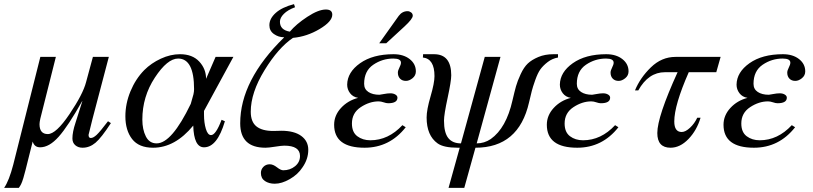

<svg xmlns="http://www.w3.org/2000/svg" viewBox="-53 -703 3931 928"><path d="M469 -117 483 -108Q437 -37 408.5 -13Q380 11 346 11Q325 11 311 -1Q297 -13 297 -34Q297 -65 312 -110L345 -214H344Q276 -93 230.5 -42Q185 9 141 9Q113 9 105 -19Q96 17 85.5 58.5Q75 100 70.5 118.5Q66 137 60 157Q54 177 49 187Q44 197 38 205H-33Q-9 170 11 93L142 -428H217L142 -130Q138 -112 138 -103Q138 -55 178 -55Q218 -55 283 -151.5Q348 -248 363 -306L396 -428H473L394 -128Q375 -52 375 -51Q375 -36 386 -36Q398 -36 414.5 -51.5Q431 -67 469 -117Z M1075 -428 933 -167V-149Q933 -110 942 -80Q951 -50 967 -50Q990 -50 1018 -124L1034 -117Q997 9 933 9Q884 9 881 -96Q793 11 687 11Q618 11 585.5 -31Q553 -73 553 -141Q553 -202 577.5 -261.5Q602 -321 644 -364Q678 -398 724.5 -419.5Q771 -441 817 -441Q877 -441 910 -405.5Q943 -370 943 -322L989 -428ZM885 -272Q885 -420 808 -420Q756 -420 695.5 -328Q635 -236 635 -125Q635 -77 652 -43.5Q669 -10 704 -10Q777 -10 869 -201Q870 -207 874.5 -220.5Q879 -234 882 -247Q885 -260 885 -272Z M1368 -683 1373 -668Q1338 -655 1319 -636Q1300 -617 1300 -598Q1300 -558 1348 -550Q1378 -586 1432 -621.5Q1486 -657 1522 -657Q1553 -657 1553 -632Q1553 -599 1491.5 -562.5Q1430 -526 1363 -520Q1292 -472 1225.5 -363.5Q1159 -255 1159 -163Q1159 -114 1186.5 -92Q1214 -70 1268 -70Q1275 -70 1289 -70.5Q1303 -71 1306 -71Q1369 -71 1403 -46Q1437 -21 1437 21Q1437 66 1409 106Q1387 140 1348 162.5Q1309 185 1275 185Q1247 185 1227.5 172Q1208 159 1208 133Q1208 116 1220 103.5Q1232 91 1251 91Q1267 91 1285.5 105.5Q1304 120 1316 120Q1349 120 1373 100.5Q1397 81 1397 51Q1397 1 1321 1Q1308 1 1276.5 6Q1245 11 1230 11Q1108 11 1108 -107Q1108 -315 1320 -522L1319 -523Q1293 -523 1271 -538.5Q1249 -554 1249 -581Q1249 -613 1279.5 -640.5Q1310 -668 1368 -683Z M1780 -494 1874 -626Q1891 -649 1917 -649Q1926 -649 1934 -643Q1942 -637 1942 -627Q1942 -612 1902 -575L1814 -494ZM1892 -98 1908 -88Q1830 11 1709 11Q1562 11 1562 -100Q1562 -145 1595 -181Q1628 -217 1678 -230Q1653 -234 1639 -252.5Q1625 -271 1625 -294Q1626 -354 1687.5 -397.5Q1749 -441 1849 -441Q1897 -441 1927 -417.5Q1957 -394 1957 -358Q1957 -338 1941 -325Q1925 -312 1909 -312Q1891 -312 1880.5 -323Q1870 -334 1870 -352Q1870 -362 1877.5 -376.5Q1885 -391 1885 -400Q1885 -420 1848 -420Q1795 -420 1751 -390Q1707 -360 1707 -298Q1707 -272 1727.5 -258.5Q1748 -245 1781 -245Q1784 -245 1802 -248.5Q1820 -252 1834 -252Q1848 -252 1858 -246Q1868 -240 1868 -231Q1868 -204 1823 -204Q1814 -204 1801 -208.5Q1788 -213 1777 -213Q1733 -213 1690.5 -185Q1648 -157 1648 -106Q1648 -64 1674 -44.5Q1700 -25 1737 -25Q1824 -25 1892 -98Z M2644 -441V-425Q2616 -420 2594 -403Q2572 -386 2559 -368Q2546 -350 2534 -316Q2522 -282 2517.5 -264Q2513 -246 2504 -208Q2454 11 2245 11L2191 205H2115L2169 11H2160Q2091 11 2062 -10Q2009 -48 2009 -135Q2009 -172 2028 -237Q2047 -302 2047 -335Q2047 -419 1991 -425L1992 -441H2045Q2128 -441 2128 -339Q2128 -311 2110.5 -230Q2093 -149 2093 -120Q2093 -62 2113.5 -36Q2134 -10 2175 -10L2290 -428H2366L2251 -10Q2288 -10 2319 -31Q2394 -84 2424 -218Q2434 -261 2441 -286Q2448 -311 2463.5 -344.5Q2479 -378 2498 -396Q2517 -414 2549 -427.5Q2581 -441 2622 -441Z M2920 -98 2936 -88Q2858 11 2737 11Q2590 11 2590 -100Q2590 -145 2623 -181Q2656 -217 2706 -230Q2681 -234 2667 -252.5Q2653 -271 2653 -294Q2654 -354 2715.5 -397.5Q2777 -441 2877 -441Q2925 -441 2955 -417.5Q2985 -394 2985 -358Q2985 -338 2969 -325Q2953 -312 2937 -312Q2919 -312 2908.5 -323Q2898 -334 2898 -352Q2898 -362 2905.5 -376.5Q2913 -391 2913 -400Q2913 -420 2876 -420Q2823 -420 2779 -390Q2735 -360 2735 -298Q2735 -272 2755.5 -258.5Q2776 -245 2809 -245Q2812 -245 2830 -248.5Q2848 -252 2862 -252Q2876 -252 2886 -246Q2896 -240 2896 -231Q2896 -204 2851 -204Q2842 -204 2829 -208.5Q2816 -213 2805 -213Q2761 -213 2718.5 -185Q2676 -157 2676 -106Q2676 -64 2702 -44.5Q2728 -25 2765 -25Q2852 -25 2920 -98Z M3430 -428 3409 -354H3276Q3206 -195 3206 -116Q3206 -65 3242 -65Q3260 -65 3282 -85.5Q3304 -106 3317 -134H3333Q3315 -73 3274.5 -31Q3234 11 3188 11Q3124 11 3124 -60Q3124 -139 3222 -354H3161Q3081 -354 3032 -266H3016Q3041 -327 3093 -377.5Q3145 -428 3212 -428Z M3774 -98 3790 -88Q3712 11 3591 11Q3444 11 3444 -100Q3444 -145 3477 -181Q3510 -217 3560 -230Q3535 -234 3521 -252.5Q3507 -271 3507 -294Q3508 -354 3569.5 -397.5Q3631 -441 3731 -441Q3779 -441 3809 -417.5Q3839 -394 3839 -358Q3839 -338 3823 -325Q3807 -312 3791 -312Q3773 -312 3762.5 -323Q3752 -334 3752 -352Q3752 -362 3759.5 -376.5Q3767 -391 3767 -400Q3767 -420 3730 -420Q3677 -420 3633 -390Q3589 -360 3589 -298Q3589 -272 3609.5 -258.5Q3630 -245 3663 -245Q3666 -245 3684 -248.5Q3702 -252 3716 -252Q3730 -252 3740 -246Q3750 -240 3750 -231Q3750 -204 3705 -204Q3696 -204 3683 -208.5Q3670 -213 3659 -213Q3615 -213 3572.5 -185Q3530 -157 3530 -106Q3530 -64 3556 -44.5Q3582 -25 3619 -25Q3706 -25 3774 -98Z"/></svg>

Font: STIX
Style: Italic
Weight: 400
Italic angle: -16.33°
Designer: MicroPress Inc., with final additions and corrections provided by Coen Hoffman, Elsevier (retired)
Version: Version 1.1.1